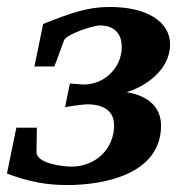

<svg xmlns="http://www.w3.org/2000/svg" viewBox="-37 -520 536 552"><path d="M452 -392C452 -457 387 -500 278 -500C214 -500 165 -482 87 -451L62 -329H119C123 -337 147 -404 147 -404C154 -422 232 -447 250 -447C275 -447 313 -437 313 -385C313 -325 263 -277 204 -277C200 -277 192 -278 164 -280L150 -212C150 -212 196 -220 216 -220C237 -220 291 -215 291 -160C291 -91 237 -41 168 -41C146 -41 68 -49 68 -83L69 -153H10L-17 -21C48 3 95 12 157 12C264 12 426 -20 426 -159C426 -208 394 -244 327 -255C387 -273 452 -323 452 -392Z"/></svg>

Font: Veleka
Style: Bold Italic
Weight: 700
Italic angle: -12°
Designer: Stefan Peev, Context Ltd, 2016; SIL International, 1997-2014.
Foundry: Stefan Peev, Context Ltd, 2016
Version: Version 5.000